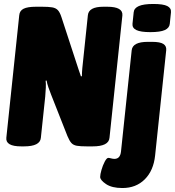

<svg xmlns="http://www.w3.org/2000/svg" viewBox="-20 -736 882 968"><path d="M87 2Q7 2 12 -42L77 -659Q79 -682 99 -692Q119 -702 161 -702H193Q224 -702 242.5 -699Q261 -696 271.5 -685Q282 -674 290 -649L376 -386Q379 -377 382 -368.5Q385 -360 388 -351L393 -352Q393 -362 393.5 -372Q394 -382 395 -392L423 -659Q427 -702 501 -702H521Q601 -702 597 -658L532 -41Q528 2 447 2H418Q386 2 368 -1Q350 -4 340 -15Q330 -26 320 -50L238 -258Q231 -275 224 -295.5Q217 -316 215 -330L210 -329Q212 -316 211 -293.5Q210 -271 208 -249L186 -41Q182 2 101 2ZM597 212Q544 212 514.5 192Q485 172 485 156Q485 144 491.5 121Q498 98 508 79Q518 60 526 60Q531 60 540 62.5Q549 65 557 65Q586 65 590 28L644 -483Q649 -525 725 -525H747Q787 -525 803.5 -514.5Q820 -504 818 -483L762 48Q754 124 710 168Q666 212 597 212ZM738 -574Q689 -574 667.5 -584.5Q646 -595 648 -616L654 -674Q656 -695 680 -705.5Q704 -716 753 -716Q803 -716 823.5 -705.5Q844 -695 842 -674L836 -616Q834 -595 811 -584.5Q788 -574 738 -574Z"/></svg>

Font: Asap Condensed Condensed Black
Style: Italic
Weight: 900
Width: 3
Italic angle: -6°
Designer: Pablo Cosgaya
Foundry: Omnibus-Type
Version: Version 3.001; ttfautohint (v1.8.4.7-5d5b)